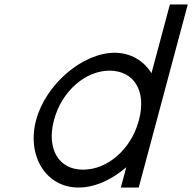

<svg xmlns="http://www.w3.org/2000/svg" viewBox="-20 -819 860 859"><path d="M141.6 -282C98.7 -122 185.6 20 330.6 20C331.1 20 331.7 20 332.2 20C404.7 20 481.2 -15.5 545 -70.9L531.4 -20L520.6 20H600.6L611.4 -20L681.6 -282L682.6 -285.7L809.4 -759L820.1 -799H740.1L729.4 -759L657.7 -491.5C623.1 -547.1 564.8 -583 492.2 -583C347.9 -582 184.2 -441 141.6 -282ZM221.6 -282C256.1 -411 361.8 -503 470.8 -503C580.5 -502 636.1 -411 601.6 -282L600.3 -277.3C564.9 -148.8 459.8 -60 352.1 -60C351.5 -60 350.9 -60 350.4 -60C243.2 -60 186.9 -152.7 221.6 -282Z"/></svg>

Font: Nordica Advanced
Style: RegularObl
Weight: 300
Version: Version 1.07